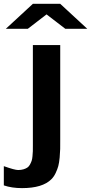

<svg xmlns="http://www.w3.org/2000/svg" viewBox="-95 -763 472 994"><path d="M356.9 -613.8H243.2L146 -688.5L48.8 -613.8H-64.9L75.2 -743.2H216.8ZM-1 117.2Q14.6 117.2 26.6 113.5Q38.6 109.9 46.6 104.5Q54.7 99.1 60.3 88.6Q65.9 78.1 68.8 69.6Q71.8 61 73.2 45.7Q74.7 30.3 75 19.8Q75.2 9.3 75.2 -8.8V-529.8H216.8V-40Q216.8 -8.3 216.6 8.3Q216.3 24.9 213.9 52.2Q211.4 79.6 206.8 96.7Q202.1 113.8 193.1 132.8Q184.1 151.9 170.9 165Q125 210.9 19 210.9Q-33.7 210.9 -75.2 196.8V97.2Q-19 117.2 -1 117.2Z"/></svg>

Font: Aurulent Sans
Style: Bold
Weight: 700
Version: Version 2007.05.04